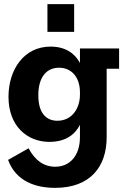

<svg xmlns="http://www.w3.org/2000/svg" viewBox="-20 -685 609 927"><path d="M555 -353V-451H366V-381C341 -428 295 -460 224 -460C97 -460 21 -351 21 -217C21 -75 113 0 218 0C298 0 342 -36 366 -82V-23C366 68 316 120 247 120C191 120 149 89 118 31L19 87C57 191 153 222 246 222C415 222 495 121 495 -23V-353ZM366 -228C366 -161 327 -102 257 -102C203 -102 165 -139 165 -225C165 -317 208 -358 265 -358C324 -358 366 -314 366 -239ZM209 -531H338V-665H209Z"/></svg>

Font: Zilla Slab Bold
Style: Regular
Weight: 700
Designer: Typotheque.com
Foundry: Typotheque type foundry
Version: Version 1.3; 2018